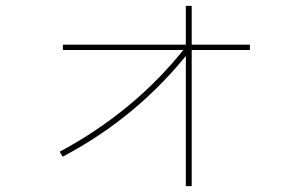

<svg xmlns="http://www.w3.org/2000/svg" viewBox="-20 -632 1040 653"><path d="M193 -99 183 -116Q310 -184 418 -273.5Q526 -363 614 -475L629 -463Q540 -349 431 -258Q322 -167 193 -99ZM612 1V-612H632V1ZM194 -462V-480H830V-462Z"/></svg>

Font: Murecho Thin
Style: Regular
Weight: 100
Designer: Neil Summerour
Foundry: Positype
Version: Version 1.010